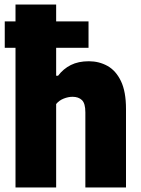

<svg xmlns="http://www.w3.org/2000/svg" viewBox="-20 -828 622 848"><path d="M48.5 0V-617H1V-733.5H48.5V-808H228V-733.5H371V-617H228V-493.5H236.5Q259.5 -524 292.8 -540.8Q326 -557.5 372.5 -557.5Q417.5 -557.5 454.8 -536.8Q492 -516 514.2 -469.8Q536.5 -423.5 536.5 -346.5V0H357V-332Q357 -371.5 341.8 -386Q326.5 -400.5 300.5 -400.5Q281.5 -400.5 261.2 -392.5Q241 -384.5 228 -368.5V0Z"/></svg>

Font: Encode Sans SemiCondensed SemiCondensed ExtraBold
Style: Regular
Weight: 800
Width: 4
Designer: Multiple Designers
Foundry: Impallari Type
Version: Version 3.000; ttfautohint (v1.8.3) -l 8 -r 50 -G 200 -x 14 